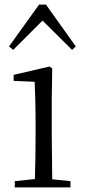

<svg xmlns="http://www.w3.org/2000/svg" viewBox="-20 -811 368 831"><path d="M292 -595 308 -610 179 -791H149L19 -610L37 -595L164 -722ZM130 0H285V-27L206 -35L204 -227V-378L206 -515L194 -523L39 -487V-461L130 -457C132 -407 134 -352 134 -285V-227C134 -173 133 -91 131 -36L44 -27V0Z"/></svg>

Font: Noto Serif CJK TC Light
Style: Regular
Weight: 300
Designer: Ryoko NISHIZUKA 西塚涼子 (kana & ideographs); Frank Grießhammer (Latin, Greek & Cyrillic); Wenlong ZHANG 张文龙 (bopomofo); San
Foundry: Adobe
Version: Version 2.001;hotconv 1.1.0;makeotfexe 2.6.0